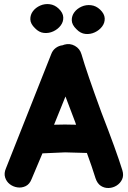

<svg xmlns="http://www.w3.org/2000/svg" viewBox="-20 -941 638 959"><path d="M138 -47 192 -175Q302 -180 305 -180Q307 -180 414 -177Q439 -109 457 -51Q466 -24 484 -12.5Q502 -1 523.5 -2Q545 -3 563 -14.5Q581 -26 590 -45.5Q599 -65 591 -91Q562 -185 486 -381Q413 -580 387 -670Q379 -698 354 -712Q329 -726 301 -718Q297 -717 293 -715Q274 -713 258.5 -701.5Q243 -690 236 -671L10 -101Q-1 -76 5.5 -55Q12 -34 29 -21Q46 -8 67.5 -5Q89 -2 108.5 -11.5Q128 -21 138 -47ZM250 -318 307 -459 356 -330 360 -318Q303 -320 250 -318ZM273 -898Q253 -917 228 -920Q203 -923 180.5 -913Q158 -903 144.5 -885Q131 -867 131.5 -844.5Q132 -822 155 -800Q175 -779 199.5 -776.5Q224 -774 246.5 -784.5Q269 -795 283 -813.5Q297 -832 296 -854.5Q295 -877 273 -898ZM480 -893Q460 -912 435 -915Q410 -918 387.5 -908Q365 -898 351.5 -880Q338 -862 338.5 -839.5Q339 -817 362 -795Q382 -774 406.5 -771.5Q431 -769 453.5 -779.5Q476 -790 490 -808.5Q504 -827 503 -849.5Q502 -872 480 -893Z"/></svg>

Font: Balsamiq Sans
Style: Bold
Weight: 700
Designer: Michael Angeles
Foundry: Balsamiq SRL
Version: Version 1.020; ttfautohint (v1.8.4.7-5d5b);gftools[0.9.26]